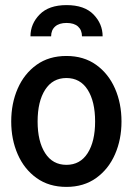

<svg xmlns="http://www.w3.org/2000/svg" viewBox="-20 -723 520 753"><path d="M240.5 10Q172 10 123.5 -24.8Q75 -59.5 49.5 -117.8Q24 -176 24 -246.5Q24 -317.5 49.5 -375.8Q75 -434 123.5 -468.8Q172 -503.5 240.5 -503.5Q308.5 -503.5 357 -468.8Q405.5 -434 431 -375.8Q456.5 -317.5 456.5 -246.5Q456.5 -176 431 -117.8Q405.5 -59.5 357 -24.8Q308.5 10 240.5 10ZM240.5 -76.5Q294.5 -76.5 323.8 -122.5Q353 -168.5 353 -246.5Q353 -325 323.8 -371Q294.5 -417 240.5 -417Q186.5 -417 157 -371Q127.5 -325 127.5 -246.5Q127.5 -168.5 157 -122.5Q186.5 -76.5 240.5 -76.5ZM241 -703Q311 -703 346.8 -666.2Q382.5 -629.5 382.5 -580.5H301.5Q301.5 -605 286 -619Q270.5 -633 241 -633Q212 -633 196.2 -619Q180.5 -605 180.5 -580.5H99.5Q99.5 -629.5 135.5 -666.2Q171.5 -703 241 -703Z"/></svg>

Font: Cabin Condensed Medium
Style: Regular
Weight: 500
Width: 3
Designer: Pablo Impallari
Foundry: Pablo Impallari. http://www.impallari.com Igino Marini. http://www.ikern.com
Version: Version 3.001; ttfautohint (v1.8.3)